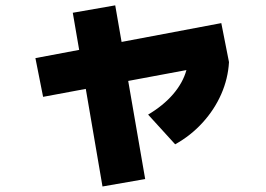

<svg xmlns="http://www.w3.org/2000/svg" viewBox="-20 -631 978 707"><path d="M110.4 -417 271.5 -447.3 248 -584 404.3 -611.3 427.7 -476.6 794.9 -545.9 823.2 -402.3Q819.8 -341.8 794.7 -284.4Q769.5 -227.1 725.8 -179.2Q682.1 -131.3 625 -99.6L525.4 -209Q581.5 -242.2 617.7 -284.4Q653.8 -326.7 666.5 -373L452.1 -333L514.6 28.3L357.4 55.7L295.9 -303.7L138.7 -274.4Z"/></svg>

Font: Pretendard JP Black
Style: Regular
Weight: 900
Designer: Base glyphs from Inter by Rasmus Andersson; Hangeul glyphs from Noto Sans CJK(Source Han Sans) by Jang Soo-young and Kan
Foundry: Kil Hyung-jin
Version: Version 1.309